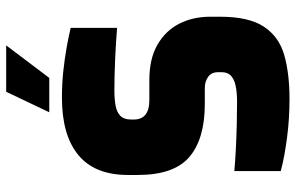

<svg xmlns="http://www.w3.org/2000/svg" viewBox="-192 -782 980 637"><g transform="rotate(-90 298.5 -464.0)"><path d="M288 6Q255 6 223.5 4Q192 2 161.5 -2Q131 -6 103 -11Q75 -16 49 -23V-177Q83 -174 122.5 -172Q162 -170 202.5 -169Q243 -168 278 -168Q311 -168 333 -173Q355 -178 366 -189Q377 -200 377 -219V-231Q377 -253 361.5 -264Q346 -275 325 -275H272Q156 -275 96 -326Q36 -377 36 -497V-530Q36 -640 102 -694.5Q168 -749 292 -749Q339 -749 380.5 -744.5Q422 -740 458.5 -733.5Q495 -727 524 -720V-566Q478 -570 420.5 -572.5Q363 -575 316 -575Q288 -575 266 -571Q244 -567 232 -555Q220 -543 220 -520V-510Q220 -485 236 -472Q252 -459 285 -459H351Q421 -459 467.5 -432.5Q514 -406 537.5 -360.5Q561 -315 561 -257V-224Q561 -129 528 -79Q495 -29 434 -11.5Q373 6 288 6ZM244 -791 312 -934H466L358 -791Z"/></g></svg>

Font: Exo Thin Black
Style: Regular
Weight: 900
Version: Version 2.000